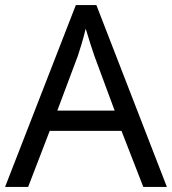

<svg xmlns="http://www.w3.org/2000/svg" viewBox="-20 -737 679 757"><path d="M545 0H638L360 -717H279L0 0H91L176 -221H459ZM352 -517 432 -301H206L287 -517C295 -540 308 -583 318 -624C325 -599 346 -533 352 -517Z"/></svg>

Font: Noto Sans Elbasan
Style: Regular
Weight: 400
Designer: Monotype Design Team
Foundry: Monotype Imaging Inc.
Version: Version 2.004